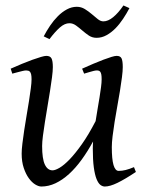

<svg xmlns="http://www.w3.org/2000/svg" viewBox="-20 -661 539 701"><path d="M476.1 -33.2Q436.5 -6.8 408.9 6.6Q381.3 20 362.8 20Q354.5 20 346.7 14.2Q338.9 8.3 332.5 -7.3Q326.2 -22.9 322.5 -50Q318.8 -77.1 318.8 -119.1Q318.8 -124.5 319.1 -131.1Q319.3 -137.7 319.8 -144.5Q299.8 -107.9 277.8 -77.6Q255.9 -47.4 231.9 -25.6Q208 -3.9 182.6 8.1Q157.2 20 130.9 20Q121.1 20 108.6 12.5Q96.2 4.9 85.2 -10.3Q74.2 -25.4 66.7 -47.9Q59.1 -70.3 59.1 -100.1Q59.1 -114.7 61.8 -137.2Q64.5 -159.7 68.4 -185.5Q72.3 -211.4 77.1 -239.3Q82 -267.1 85.9 -292.5Q89.8 -317.9 92.5 -338.4Q95.2 -358.9 95.2 -371.1Q95.2 -382.3 93.8 -388.9Q92.3 -395.5 89.6 -398.7Q86.9 -401.9 83.3 -402.8Q79.6 -403.8 75.2 -403.8Q70.8 -403.8 62.5 -401.9Q54.2 -399.9 45.9 -397.7Q37.6 -395.5 31.2 -393.8Q24.9 -392.1 24.9 -392.1L19 -410.2Q39.6 -419.4 60.3 -428Q81.1 -436.5 98.6 -442.9Q116.2 -449.2 129.6 -453.1Q143.1 -457 148.9 -457Q163.1 -457 168 -447.8Q172.9 -438.5 172.9 -416Q172.9 -401.9 169.9 -378.9Q167 -356 162.6 -328.6Q158.2 -301.3 153.3 -272Q148.4 -242.7 144 -215.3Q139.6 -188 136.7 -165Q133.8 -142.1 133.8 -127.9Q133.8 -81.1 143.8 -60.1Q153.8 -39.1 171.9 -39.1Q181.6 -39.1 197.8 -48.6Q213.9 -58.1 234.4 -79.3Q254.9 -100.6 279.1 -134.8Q303.2 -168.9 329.1 -218.8Q332.5 -241.2 336.4 -263.7Q340.3 -286.1 343.5 -306.2Q346.7 -326.2 348.9 -343Q351.1 -359.9 351.1 -371.1Q351.1 -382.3 349.9 -388.9Q348.6 -395.5 346.2 -398.7Q343.8 -401.9 340.6 -402.8Q337.4 -403.8 333 -403.8Q328.6 -403.8 321 -401.9Q313.5 -399.9 305.9 -397.7Q298.3 -395.5 292.7 -393.8Q287.1 -392.1 287.1 -392.1L279.8 -410.2Q300.3 -419.4 320.3 -428Q340.3 -436.5 357.2 -442.9Q374 -449.2 386.7 -453.1Q399.4 -457 405.8 -457Q419.4 -457 423.8 -447.8Q428.2 -438.5 428.2 -416Q428.2 -401.9 425.3 -379.2Q422.4 -356.4 418 -329.3Q413.6 -302.2 408.2 -272.7Q402.8 -243.2 398.4 -215.6Q394 -188 391.1 -164.1Q388.2 -140.1 388.2 -124Q388.2 -79.6 394.5 -58.3Q400.9 -37.1 413.1 -37.1Q425.8 -37.1 438.7 -40.3Q451.7 -43.5 469.2 -50.8L476.1 -33.2ZM452.6 -631.3Q442.4 -611.8 429.4 -592.3Q416.5 -572.8 401.4 -557.4Q386.2 -542 368.9 -532.5Q351.6 -522.9 332.5 -522.9Q316.9 -522.9 304.4 -531.2Q292 -539.6 280.5 -549.6Q269 -559.6 257.6 -567.9Q246.1 -576.2 233.4 -576.2Q216.3 -576.2 198.7 -560.8Q181.2 -545.4 160.6 -518.1L139.6 -528.3Q149.9 -547.9 162.8 -567.1Q175.8 -586.4 191.2 -601.8Q206.5 -617.2 224.1 -626.7Q241.7 -636.2 260.3 -636.2Q276.4 -636.2 289.8 -627.9Q303.2 -619.6 314.9 -609.6Q326.7 -599.6 336.9 -591.3Q347.2 -583 357.4 -583Q374.5 -583 393.3 -598.4Q412.1 -613.8 430.7 -641.1L452.6 -631.3Z"/></svg>

Font: GentiumAlt
Style: Italic
Weight: 400
Italic angle: -7°
Designer: J. Victor Gaultney
Version: Version 1.02; 2005; OFL release